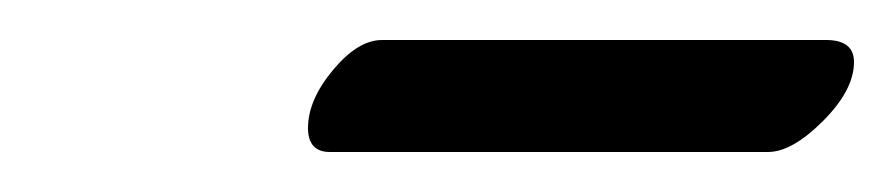

<svg xmlns="http://www.w3.org/2000/svg" viewBox="-20 -610 447 96"><path d="M134 -546Q134 -560 146.5 -575Q159 -590 171 -590H393Q407 -590 407 -579Q407 -565 391.5 -549.5Q376 -534 364 -534H145Q134 -534 134 -546Z"/></svg>

Font: EB Garamond Medium
Style: Italic
Weight: 500
Italic angle: -17.2°
Designer: Georg Duffner and Octavio Pardo
Foundry: Georg Duffner
Version: Version 1.000